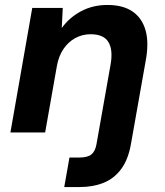

<svg xmlns="http://www.w3.org/2000/svg" viewBox="-20 -534 666 774"><path d="M22 0 110 -502H233L229 -421Q259 -463 306.5 -488.5Q354 -514 413 -514Q476 -514 514.5 -487.5Q553 -461 567 -411Q581 -361 567 -287L508 46Q497 109 468.5 147.5Q440 186 397.5 203Q355 220 301 220H239L260 101H301Q333 101 348.5 88.5Q364 76 369 47L426 -275Q436 -333 417 -364.5Q398 -396 345 -396Q312 -396 283.5 -380.5Q255 -365 235.5 -336Q216 -307 209 -266L162 0Z"/></svg>

Font: DM Sans 16pt ExtraBold
Style: Italic
Weight: 800
Italic angle: -10°
Version: Version 4.004;gftools[0.9.30]